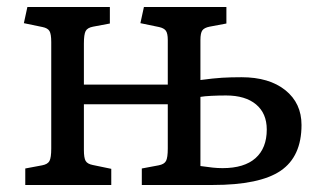

<svg xmlns="http://www.w3.org/2000/svg" viewBox="-20 -527 915 547"><path d="M52 0V-47L100 -56Q116 -59 121 -68.5Q126 -78 126 -104V-407Q126 -430 121 -438.5Q116 -447 101 -450L48 -461L58 -507H293V-460L245 -451Q229 -448 224 -438.5Q219 -429 219 -403V-286H458V-413Q458 -432 452.5 -439.5Q447 -447 433 -450L380 -461L390 -507H625V-460L577 -451Q562 -448 556.5 -440.5Q551 -433 551 -413V-299Q588 -304 612.5 -305.5Q637 -307 668 -307Q747 -307 793 -270Q839 -233 839 -171Q839 -81 779.5 -40.5Q720 0 586 0H384V-47L432 -56Q448 -59 453 -68.5Q458 -78 458 -104V-230H219V-100Q219 -77 224 -68.5Q229 -60 244 -57L297 -46V0ZM614 -48Q676 -48 708 -76.5Q740 -105 740 -158Q740 -204 709.5 -229.5Q679 -255 624 -255Q603 -255 582.5 -254Q562 -253 551 -251V-54Q572 -51 586 -49.5Q600 -48 614 -48Z"/></svg>

Font: Text Regular
Style: Regular
Weight: 400
Designer: Latin by Veronika Burian and Jose Scaglione. Greek by Irene Vlachou. Cyrillic by Vera Evstafieva.
Foundry: TypeTogether
Version: Version 3.002